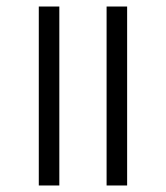

<svg xmlns="http://www.w3.org/2000/svg" viewBox="-20 -569 509 589"><path d="M307 0V-549H370V0ZM99 0V-549H162V0Z"/></svg>

Font: Noto Serif Tamil Condensed Light
Style: Regular
Weight: 300
Width: 3
Designer: Indian Type Foundry, Tom Grace, and the Monotype Design Team
Foundry: Monotype Imaging Inc.
Version: Version 2.004; ttfautohint (v1.8.4.7-5d5b)